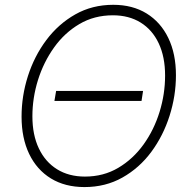

<svg xmlns="http://www.w3.org/2000/svg" viewBox="-20 -757 777 787"><path d="M566.4 -384.3 560.1 -343.3H203.1L210 -384.3ZM326.2 9.8Q246.6 9.8 188.7 -25.6Q130.9 -61 99.6 -126Q68.4 -190.9 68.4 -278.8Q68.4 -363.8 94.5 -445.3Q120.6 -526.9 169.9 -592.8Q219.2 -658.7 288.6 -698Q357.9 -737.3 444.3 -737.3Q523.4 -737.3 581.1 -701.7Q638.7 -666 669.9 -601.3Q701.2 -536.6 701.2 -448.7Q701.2 -364.3 675 -282.2Q648.9 -200.2 600.1 -134.3Q551.3 -68.4 481.9 -29.3Q412.6 9.8 326.2 9.8ZM328.1 -33.2Q404.3 -33.2 464.8 -69.1Q525.4 -105 568.4 -164.8Q611.3 -224.6 634 -298.1Q656.7 -371.6 656.7 -447.3Q656.7 -523.9 630.6 -579.3Q604.5 -634.8 556.4 -664.6Q508.3 -694.3 442.9 -694.3Q366.2 -694.3 305.4 -658.4Q244.6 -622.6 201.7 -562.5Q158.7 -502.4 135.7 -429Q112.8 -355.5 112.8 -280.3Q112.8 -204.1 139.2 -148.7Q165.5 -93.3 213.9 -63.2Q262.2 -33.2 328.1 -33.2Z"/></svg>

Font: Inter 20pt ExtraLight
Style: Italic
Weight: 250
Italic angle: -9.3988°
Version: Version 4.001;git-66647c0bb